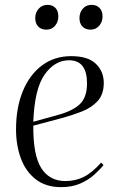

<svg xmlns="http://www.w3.org/2000/svg" viewBox="-20 -756 488 790"><path d="M273 -525Q342 -525 374.5 -493.5Q407 -462 407 -415Q407 -368 382 -340.5Q357 -313 317.5 -297.5Q278 -282 234 -270L117 -239Q116 -117 150 -64Q184 -11 249 -11Q290 -11 324.5 -28Q359 -45 396 -87L406 -77Q391 -58 367 -36.5Q343 -15 309.5 -0.5Q276 14 231 14Q169 14 127.5 -18Q86 -50 66 -104Q46 -158 46 -224Q46 -313 74 -381Q102 -449 153 -487Q204 -525 273 -525ZM338 -413Q338 -508 264 -508Q205 -508 163.5 -449Q122 -390 117 -255L218 -283Q278 -299 308 -327Q338 -355 338 -413ZM125 -682Q125 -704 139 -720Q153 -736 176 -736Q195 -736 207.5 -724Q220 -712 220 -688Q220 -666 206.5 -650Q193 -634 171 -634Q150 -634 137.5 -646.5Q125 -659 125 -682ZM307 -682Q307 -704 320.5 -720Q334 -736 357 -736Q377 -736 389.5 -723.5Q402 -711 402 -688Q402 -666 388 -650Q374 -634 353 -634Q332 -634 319.5 -646.5Q307 -659 307 -682Z"/></svg>

Font: Literata 72pt Light
Style: Italic
Weight: 300
Italic angle: -2°
Designer: Latin by Veronika Burian and Jose Scaglione. Greek by Irene Vlachou. Cyrillic by Vera Evstafieva
Foundry: TypeTogether
Version: Version 3.002